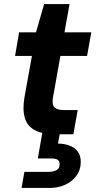

<svg xmlns="http://www.w3.org/2000/svg" viewBox="-20 -660 472 944"><path d="M250 0Q189 0 152 -19.5Q115 -39 102.5 -79Q90 -119 100 -180L137 -385H54L74 -501H157L197 -640H322L297 -501H429L408 -385H277L240 -178Q235 -144 248.5 -131.5Q262 -119 293 -119H362L341 0ZM86 264 100 185H217Q243 185 258 176.5Q273 168 273 149Q274 132 263.5 125.5Q253 119 230 119H166L188 -7H275L265 46Q295 46 321 55.5Q347 65 362.5 85.5Q378 106 377 140Q376 178 354.5 206Q333 234 299 249Q265 264 225 264Z"/></svg>

Font: DM Sans 17pt ExtraBold
Style: Italic
Weight: 800
Italic angle: -10°
Version: Version 4.004;gftools[0.9.30]